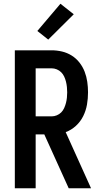

<svg xmlns="http://www.w3.org/2000/svg" viewBox="-20 -1003 540 1023"><path d="M346 0 216 -287H170V0H59V-735H255Q283 -735 310.5 -728.5Q338 -722 362 -707Q386 -692 403.5 -669.5Q421 -647 431 -621Q441 -595 445 -567Q449 -539 449 -511Q449 -478 443.5 -446Q438 -414 423.5 -384.5Q409 -355 384.5 -332.5Q360 -310 330 -299L465 0ZM170 -383H255Q269 -383 282.5 -388.5Q296 -394 306 -404Q316 -414 322 -427.5Q328 -441 331.5 -454.5Q335 -468 336.5 -482.5Q338 -497 338 -511Q338 -525 336.5 -539.5Q335 -554 331.5 -568Q328 -582 322 -595Q316 -608 306 -618Q296 -628 282.5 -633.5Q269 -639 255 -639H170ZM237 -792 179 -838 302 -983 373 -927Z"/></svg>

Font: Iosevka Term
Style: Bold
Weight: 700
Monospace: yes
Designer: Belleve Invis
Foundry: Belleve Invis
Version: Version 30.0.1